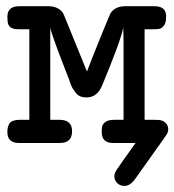

<svg xmlns="http://www.w3.org/2000/svg" viewBox="-20 -464 566 623"><path d="M3.9 -35.2Q3.9 -43 4.9 -48.1Q5.9 -53.2 9 -60.5Q12.2 -67.9 21.5 -71.5Q30.8 -75.2 44.9 -75.2H75.2V-369.1H44.9Q35.2 -369.1 30 -369.6Q24.9 -370.1 17.3 -373.5Q9.8 -377 6.8 -385.5Q3.9 -394 3.9 -409.2Q3.9 -444.3 43 -443.8H137.2Q156.2 -443.8 168.2 -436.5Q180.2 -429.2 184.1 -422.1Q188 -415 193.8 -399.9L262.2 -231.9Q262.2 -232.9 280 -278.1Q297.9 -323.2 316.9 -369.6Q335.9 -416 337.9 -419.9Q353 -443.8 386.2 -443.8H481Q521 -443.8 519 -408.2Q519 -390.1 512 -381.1Q504.9 -372.1 498 -370.6Q491.2 -369.1 480 -369.1H449.2V-75.2H481Q501 -75.2 507.8 -71.8Q525.9 -63 525.9 -43.9Q525.9 -36.1 521 -28.1Q516.1 -20 475.1 37.1Q441.9 83 418.9 116.2Q402.8 139.2 383.8 139.2Q369.6 139.2 360.4 130.1Q351.1 121.1 351.1 107.9Q351.1 99.1 358.2 87.6Q365.2 76.2 419.9 0H347.2Q310.1 0 310.1 -35.2Q310.1 -47.4 311.5 -54.2Q313 -61 322 -68.1Q331.1 -75.2 350.1 -75.2H380.9V-334L379.9 -374Q372.1 -333 312 -188Q295.9 -147.9 261.2 -147.9Q249 -147.9 240.5 -151.4Q231.9 -154.8 225.6 -163.3Q219.2 -171.9 216.1 -176.5Q212.9 -181.2 208.5 -193.1Q204.1 -205.1 204.1 -206.1Q148.9 -346.2 143.1 -374V-75.2H173.8Q213.9 -75.2 213.9 -38.1Q213.9 0 173.8 0H42Q3.9 0 3.9 -35.2Z"/></svg>

Font: CMU Typewriter Text
Style: Bold
Weight: 700
Version: Version 0.7.0